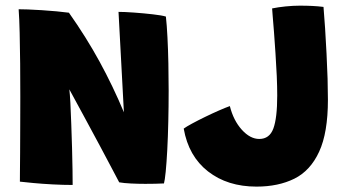

<svg xmlns="http://www.w3.org/2000/svg" viewBox="-20 -666 1270 695"><path d="M243 3.5Q208.5 3.5 170.8 1.5Q133 -0.5 101 -3.5Q69 -6.5 52 -8.5Q52 -13.5 52.2 -41.5Q52.5 -69.5 52.8 -113.2Q53 -157 53.2 -209.5Q53.5 -262 53.5 -316Q53.5 -375 53 -435Q52.5 -495 51.2 -546.8Q50 -598.5 47.5 -632.5Q58 -632.5 80.8 -631.8Q103.5 -631 131 -629.2Q158.5 -627.5 184.8 -625Q211 -622.5 229.5 -620Q292 -531.5 340.5 -442.8Q389 -354 428.5 -259.5L409 -623Q430.5 -623 465.2 -620.5Q500 -618 533 -614.2Q566 -610.5 580.5 -606Q584 -574.5 586.2 -530.2Q588.5 -486 589.5 -436Q590.5 -386 590.5 -337.5Q590.5 -281.5 589.2 -226.2Q588 -171 585.5 -123.8Q583 -76.5 579.8 -44.2Q576.5 -12 573.5 -2Q544 -0.5 506 -0.5Q479 -0.5 453.8 -1.8Q428.5 -3 411.5 -6Q406 -16.5 387.5 -51.5Q369 -86.5 342.8 -135.8Q316.5 -185 287.2 -239Q258 -293 231 -342.5Q233 -326.5 234.8 -292.8Q236.5 -259 238 -216.5Q239.5 -174 240.8 -130.8Q242 -87.5 242.5 -51.8Q243 -16 243 3.5ZM908.5 9.5Q803.5 9.5 733 -45.5Q662.5 -100.5 645 -200.5Q654.5 -207.5 675.8 -219Q697 -230.5 722.8 -243Q748.5 -255.5 772.5 -266Q796.5 -276.5 812 -282Q825 -230 855.2 -196.5Q885.5 -163 918.5 -163Q955.5 -163 969.5 -200.8Q983.5 -238.5 983.5 -320.5Q983.5 -351.5 981.8 -391.5Q980 -431.5 977.2 -472.8Q974.5 -514 971.8 -549.8Q969 -585.5 967 -608.8Q965 -632 965 -635.5Q986.5 -640 1014 -642.8Q1041.5 -645.5 1065 -645.5Q1090 -645.5 1110.2 -644.5Q1130.5 -643.5 1151 -641Q1154 -607.5 1156.8 -563.2Q1159.5 -519 1162 -471.8Q1164.5 -424.5 1165.8 -380.8Q1167 -337 1167 -305Q1167 -185.5 1135.2 -116.8Q1103.5 -48 1045.5 -19.2Q987.5 9.5 908.5 9.5Z"/></svg>

Font: Grandstander ExtraBold
Style: Regular
Weight: 800
Designer: Tyler Finck
Foundry: Etcetera Type Co
Version: Version 1.200; ttfautohint (v1.8.3)